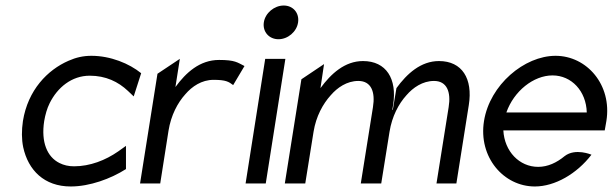

<svg xmlns="http://www.w3.org/2000/svg" viewBox="-20 -664 2218 695"><path d="M305 -390C363 -390 408 -368 443 -335L464 -315L491 -399C448 -434 380 -462 311 -462C281 -462 255 -456 228 -444C152 -411 81 -338 63 -226C58 -192 58 -160 64 -131C82 -48 140 11 236 11C305 11 381 -17 436 -52V-136L408 -116C362 -84 306 -62 248 -62C228 -62 211 -66 195 -74C151 -96 128 -149 140 -226C144 -249 150 -271 160 -291C188 -347 239 -390 305 -390Z M487 0H560L590 -191C599 -247 623 -292 651 -323C675 -351 710 -375 753 -375C798 -375 808 -368 824 -356L865 -425C839 -438 831 -447 773 -447C703 -447 653 -401 615 -349L631 -451L550 -397Z M935 -583C930 -549 954 -522 988 -522C1022 -522 1054 -549 1059 -583C1064 -617 1041 -644 1007 -644C973 -644 940 -617 935 -583ZM869 0H942L1013 -451H940Z M1011 0H1085L1115 -187C1124 -243 1149 -288 1177 -319C1201 -347 1236 -371 1277 -371C1324 -371 1339 -331 1330 -276L1286 0H1358H1360L1390 -187C1399 -243 1423 -288 1451 -319C1475 -347 1510 -371 1551 -371C1598 -371 1613 -331 1604 -276L1560 0H1632L1677 -284C1692 -379 1653 -443 1569 -443C1503 -443 1453 -397 1415 -345L1402 -267L1400 -266L1403 -284C1418 -379 1378 -443 1294 -443C1228 -443 1178 -397 1140 -345L1153 -432L1071 -377Z M1732 -226C1711 -95 1803 11 1916 11C1989 11 2068 -35 2121 -104C2121 -104 2063 -129 2024 -99C1995 -75 1963 -60 1928 -60C1860 -60 1806 -116 1802 -192H2169L2175 -226C2196 -357 2104 -462 1991 -462C1878 -462 1753 -357 1732 -226ZM1813 -257C1840 -334 1911 -391 1980 -391C2049 -391 2102 -334 2104 -257Z"/></svg>

Font: Charger Sport
Style: NrwObl
Weight: 400
Designer: Jasper
Foundry: Cannot Into Space Fonts
Version: Version 1.1